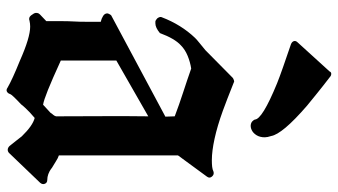

<svg xmlns="http://www.w3.org/2000/svg" viewBox="-246 -742 1046 595"><g transform="rotate(90 277.5 -445.0)"><path d="M547 -46Q553 -53 550 -60.5Q547 -68 538 -68Q520 -68 502 -81H503Q489 -89 480 -95Q471 -101 462 -104V-473L528 -563Q534 -571 527.5 -578.5Q521 -586 512 -583Q506 -580 497.5 -579Q489 -578 477 -578Q449 -578 410 -586.5Q371 -595 324 -612Q307 -618 285.5 -626.5Q264 -635 236 -646Q234 -648 229.5 -646.5Q225 -645 222 -643L136 -558Q124 -548 114 -540Q104 -532 98 -526Q57 -483 34 -423Q32 -419 34.5 -413.5Q37 -408 41 -406Q45 -403 47 -403Q51 -403 53 -403Q66 -403 83 -417Q100 -463 121 -482Q134 -495 153.5 -503Q173 -511 193 -514Q230 -501 267 -489Q304 -477 341 -463Q341 -454 341.5 -448.5Q342 -443 342 -434L28 -266Q26 -264 24 -260Q22 -256 22 -254Q22 -246 30 -241Q38 -236 47 -234H48Q48 -210 48 -188Q48 -166 47 -150Q46 -132 46 -110Q46 -89 46 -65L25 -45Q21 -41 20.5 -36Q20 -31 22 -27L28 -18Q35 -9 45 -13Q54 -15 63 -15Q80 -15 106.5 -7Q133 1 169 17Q226 40 252 55Q259 60 264.5 57Q270 54 272 47Q274 41 304 13Q305 11 316 -1Q327 -13 346 -29Q370 -23 403 11Q408 17 415.5 27Q423 37 433 49Q438 54 443.5 54.5Q449 55 454 51ZM341 -95Q339 -89 336 -86Q333 -83 330 -78Q324 -73 317.5 -66.5Q311 -60 305 -55Q292 -57 259.5 -70Q227 -83 168 -110V-282L341 -381Q340 -307 340.5 -236.5Q341 -166 341 -95ZM406 -742Q406 -750 402 -762Q399 -779 376 -806.5Q353 -834 308 -873Q292 -886 270.5 -903.5Q249 -921 219 -944Q215 -948 209 -948Q204 -948 202 -943L112 -844Q106 -838 108 -832Q110 -826 118 -823Q159 -809 189 -798.5Q219 -788 239 -780Q351 -734 351 -711Q356 -701 365 -699Q374 -697 383.5 -701.5Q393 -706 399.5 -716.5Q406 -727 406 -742Z"/></g></svg>

Font: MM Taunggyi
Style: Regular
Weight: 400
Designer: Khon Soe Zaw Thu
Version: Version 1.00 July 18, 2016, initial release